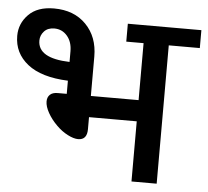

<svg xmlns="http://www.w3.org/2000/svg" viewBox="-57 -714 829 767"><g transform="rotate(5 357.5 -331.0)"><path d="M82 -528.8Q82 -458 209.5 -454.1V-496.6Q209.5 -534.7 189.2 -558.3Q168.9 -582 137.7 -582Q111.3 -582 96.7 -565.9Q82 -549.8 82 -528.8ZM497.6 0V-241.2H306.2V-192.9Q306.2 -149.9 270.5 -149.9Q252.4 -149.9 228.3 -162.4Q204.1 -174.8 183.1 -195.8Q160.2 -218.3 146 -243.7Q131.8 -269 131.8 -289.1Q131.8 -306.2 142.3 -316.2Q152.8 -326.2 173.3 -326.2H209.5V-378.9Q102.5 -383.3 47.4 -427Q-7.8 -470.7 -7.8 -540Q-7.8 -589.4 27.6 -625.5Q63 -661.6 129.4 -661.6Q210 -661.6 258.1 -612.3Q306.2 -563 306.2 -484.4V-326.2H497.6V-554.7H428.2V-626.5H723.1V-554.7H598.6V0Z"/></g></svg>

Font: Khula Semibold
Style: Regular
Weight: 600
Designer: Erin McLaughlin, Steve Matteson
Version: Version 1.000;PS 1.0;hotconv 1.0.72;makeotf.lib2.5.5900